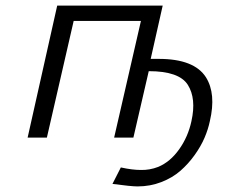

<svg xmlns="http://www.w3.org/2000/svg" viewBox="-20 -493 823 688"><path d="M79 0 185 -473H563L520 -282H547H549Q676 -282 718 -216Q755 -157 732 -59Q726 -30 713 0.5Q700 31 677.5 62.5Q655 94 626.5 119Q598 144 558 159.5Q518 175 473 175Q450 175 383 166L413 107Q454 116 484 116Q516 117 547 105Q590 87 622 42Q654 -3 666 -59Q684 -140 653 -189Q622 -238 513 -238L458 0H389L485 -418H244L148 0Z"/></svg>

Font: Coval
Style: ExtraLight Italic
Weight: 200
Foundry: Context Ltd
Version: Version 001.000